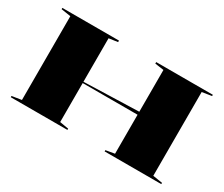

<svg xmlns="http://www.w3.org/2000/svg" viewBox="-117 -1013 1535 1318"><g transform="rotate(30 650.5 -354.0)"><path d="M1247 -708V-698L1171 -686V-22L1247 -10V0H798V-10L868 -22V-686L798 -696V-708ZM503 -708V-696L433 -686V-22L503 -10V0H54V-10L130 -22V-686L54 -698V-708ZM875 -355V-331H423V-341Z"/></g></svg>

Font: Kalnia Expanded Medium
Style: Regular
Weight: 500
Width: 7
Designer: Frida Medrano
Foundry: Frida Medrano
Version: Version 1.105